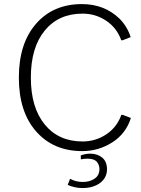

<svg xmlns="http://www.w3.org/2000/svg" viewBox="-20 -741 703 954"><path d="M474.1 99.1Q474.1 130.4 450.2 146.5Q426.3 163.1 391.6 163.1Q356.9 163.1 328.1 147.5L316.4 177.7Q351.6 193.4 390.1 193.4Q443.4 193.4 478 167.5Q511.7 141.6 511.7 99.6Q511.7 62.5 488.3 42.5Q463.9 22.5 428.7 22.5Q404.8 22.5 381.3 31.2L381.8 50.8Q398.4 47.4 414.6 47.4Q447.3 47.4 460.9 62.5Q474.1 78.1 474.1 99.1ZM589.4 -541 629.4 -556.6Q612.3 -608.9 575.2 -647Q537.1 -684.1 489.3 -702.6Q442.4 -720.7 387.7 -720.7Q244.1 -720.7 159.2 -623Q73.7 -525.4 73.7 -355.5Q73.7 -185.5 159.2 -88.4Q245.1 9.8 388.7 9.8Q469.7 9.8 538.1 -33.7Q605.5 -76.7 630.4 -154.8L589.4 -170.4H583Q561.5 -109.9 509.3 -74.2Q455.6 -38.1 390.1 -38.1Q271.5 -38.1 202.6 -122.1Q133.3 -206.1 133.3 -355.5Q133.3 -505.4 202.6 -589.4Q271.5 -673.3 390.1 -673.3Q455.6 -673.3 508.8 -637.2Q561 -601.6 582.5 -541Z"/></svg>

Font: My Font
Style: ExtraLight
Weight: 500
Designer: Vernon Adams
Foundry: newtypography
Version: Version 0.001